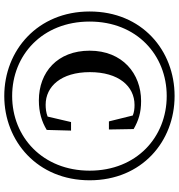

<svg xmlns="http://www.w3.org/2000/svg" viewBox="10 -808 818 877"><g transform="rotate(90 418.5 -370.0)"><path d="M419 19C626 19 804 -133 804 -371C804 -610 626 -759 419 -759C211 -759 33 -610 33 -371C33 -133 211 19 419 19ZM419 -17C233 -17 79 -154 79 -371C79 -587 233 -723 419 -723C606 -723 760 -586 760 -371C760 -157 607 -17 419 -17ZM439 -139C493 -139 536 -152 574 -175L577 -286H538L513 -179C495 -172 476 -170 459 -170C375 -170 310 -241 310 -372C310 -503 374 -576 460 -576C478 -576 493 -574 508 -568L535 -459H572L570 -572C531 -594 496 -606 442 -606C317 -606 212 -521 212 -371C212 -224 310 -139 439 -139Z"/></g></svg>

Font: Noto Serif CJK TC
Style: Bold
Weight: 700
Designer: Ryoko NISHIZUKA 西塚涼子 (kana & ideographs); Frank Grießhammer (Latin, Greek & Cyrillic); Wenlong ZHANG 张文龙 (bopomofo); San
Foundry: Adobe
Version: Version 2.001;hotconv 1.1.0;makeotfexe 2.6.0